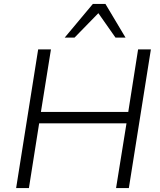

<svg xmlns="http://www.w3.org/2000/svg" viewBox="-20 -956 815 976"><path d="M62 0 174 -705H239L188 -387H632L682 -705H747L635 0H570L623 -329H179L127 0ZM309 -765 452 -936H516L618 -765H567L480 -889L359 -765Z"/></svg>

Font: Nunito Sans 10pt Light
Style: Italic
Weight: 300
Italic angle: -9°
Designer: Vernon Adams
Foundry: Vernon Adams
Version: Version 3.101;gftools[0.9.27]